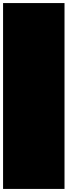

<svg xmlns="http://www.w3.org/2000/svg" viewBox="-20 -1230 440 1250"><path d="M0 0H400V-1210H0ZM0 0Q0 0 0 0Q0 0 0 0Q0 0 0 0Q0 0 0 0Q0 0 0 0Q0 0 0 0H400Q400 0 400 0Q400 0 400 0Q400 0 400 0Q400 0 400 0Q400 0 400 0Q400 0 400 0ZM0 -1210Q0 -1210 0 -1210Q0 -1210 0 -1210Q0 -1210 0 -1210Q0 -1210 0 -1210Q0 -1210 0 -1210Q0 -1210 0 -1210H400Q400 -1210 400 -1210Q400 -1210 400 -1210Q400 -1210 400 -1210Q400 -1210 400 -1210Q400 -1210 400 -1210Q400 -1210 400 -1210Z"/></svg>

Font: Wavefont
Style: Regular
Weight: 400
Monospace: yes
Version: Version 3.003